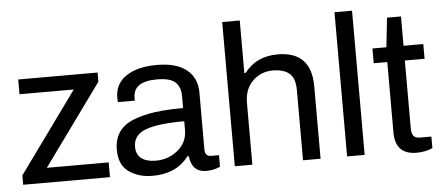

<svg xmlns="http://www.w3.org/2000/svg" viewBox="-50 -835 2207 959"><g transform="rotate(-5 1054.0 -355.5)"><path d="M31 0V-47L324 -452H52V-526H450V-480L156 -74H466V0Z M679 12Q611 12 561.5 -22Q512 -56 512 -134Q512 -186 537 -222Q562 -258 611 -277Q660 -296 719.5 -304Q779 -312 860 -312V-372Q860 -418 834 -442Q808 -466 742 -466Q623 -466 623 -385V-370H538Q537 -376 537 -392Q537 -462 594 -500Q651 -538 748 -538Q845 -538 896.5 -497Q948 -456 948 -381V-96Q948 -62 979 -62H1018V-4Q986 11 948 11Q877 11 867 -70H860Q799 12 679 12ZM701 -62Q766 -62 813 -101.5Q860 -141 860 -202V-246Q730 -246 667 -223Q604 -200 604 -140Q604 -101 630 -81.5Q656 -62 701 -62Z M1092 0V-723H1180V-460H1187Q1246 -538 1354 -538Q1522 -538 1522 -363V0H1434V-351Q1434 -412 1405 -436Q1376 -460 1322 -460Q1263 -460 1221.5 -419.5Q1180 -379 1180 -309V0Z M1655 0V-723H1743V0Z M2003 12Q1896 12 1896 -99V-452H1828V-526H1898L1914 -673H1984V-526H2083V-452H1984V-112Q1984 -86 1993.5 -74Q2003 -62 2027 -62H2083V-4Q2046 12 2003 12Z"/></g></svg>

Font: Archivo
Style: Regular
Weight: 400
Designer: Hector Gatti
Foundry: Omnibus-Type
Version: Version 2.001